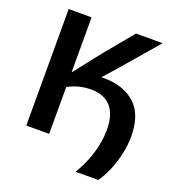

<svg xmlns="http://www.w3.org/2000/svg" viewBox="-153 -832 1005 1104"><g transform="rotate(20 350.0 -280.0)"><path d="M434.5 152.5Q474.5 88 498 13Q521.5 -62 521.5 -135.5Q521.5 -227.5 479.8 -275Q438 -322.5 357.5 -322.5Q317.5 -322.5 282.2 -312.8Q247 -303 217.5 -287V0H77.5V-713H217.5V-379.5Q219 -380 221.5 -381L346 -539.5Q379.5 -580 412.8 -620Q446 -660 489.5 -713H652.5Q603.5 -656.5 556.5 -602Q509.5 -547.5 462.5 -492.5L388 -408.5Q396 -409 404 -409Q523 -409 594.5 -345.2Q666 -281.5 666 -146.5Q666 -93 653.5 -37.5Q641 18 620 67.5Q599 117 573.5 152.5Z"/></g></svg>

Font: Commissioner SemiBold
Style: Regular
Weight: 600
Designer: Kostas Bartsokas
Foundry: Kostas Bartsokas
Version: Version 1.000; ttfautohint (v1.8.3)